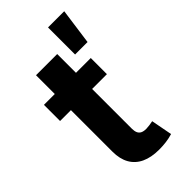

<svg xmlns="http://www.w3.org/2000/svg" viewBox="-249 -866 939 939"><g transform="rotate(-45 220.5 -396.5)"><path d="M231.4 -675.8V-159.8Q231.4 -142 236.5 -130.8Q241.7 -119.7 252.5 -114.3Q263.4 -109 281.1 -109Q289.4 -109 304.3 -111Q319.3 -112.9 327.6 -115.1L348.5 -5.3Q325.3 1.7 301.4 4.7Q277.5 7.6 253.8 7.6Q199.3 7.6 161.5 -10.1Q123.7 -27.9 104.3 -62.4Q84.9 -96.9 84.9 -146.9V-675.8ZM333.7 -434.3H9.8V-545.9H333.7ZM291.7 -799.5H403.8L377.9 -612.3H291.7Z"/></g></svg>

Font: Raveo Variable
Style: Regular
Weight: 400
Designer: Jakub Foglar, Rasmus Andersson (Inter)
Foundry: Jakubfoglar.com
Version: Version 1.000;Glyphs 3.2.3 (3260)